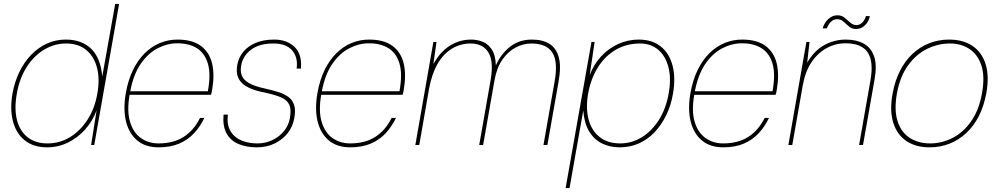

<svg xmlns="http://www.w3.org/2000/svg" viewBox="-20 -740 5099 980"><path d="M220 12Q151 12 106.5 -23.5Q62 -59 46 -121.5Q30 -184 44 -264Q55 -324 79.5 -374Q104 -424 140 -461Q176 -498 220.5 -518Q265 -538 316 -538Q396 -538 444.5 -492Q493 -446 502 -350L568 -720H588L461 0H445L473 -176Q452 -121 414.5 -79Q377 -37 327 -12.5Q277 12 220 12ZM223 -8Q285 -8 337.5 -40Q390 -72 427 -129.5Q464 -187 477 -263Q490 -337 475 -394.5Q460 -452 420 -485Q380 -518 317 -518Q258 -518 206 -487Q154 -456 117 -399Q80 -342 66 -263Q52 -185 66.5 -128Q81 -71 121 -39.5Q161 -8 223 -8Z M790 12Q722 12 680 -23.5Q638 -59 623 -121Q608 -183 622 -264Q634 -332 659 -383Q684 -434 719 -468.5Q754 -503 796.5 -520.5Q839 -538 886 -538Q962 -538 1005.5 -505.5Q1049 -473 1062.5 -416Q1076 -359 1063 -283Q1062 -275 1060.5 -269.5Q1059 -264 1057 -256H632L635 -274H1041Q1057 -362 1041 -415.5Q1025 -469 985 -494Q945 -519 885 -519Q834 -519 784.5 -493.5Q735 -468 697.5 -413Q660 -358 644 -270L642 -259Q627 -175 643.5 -119Q660 -63 699 -35.5Q738 -8 789 -8Q865 -8 917 -41Q969 -74 1001 -138H1023Q1002 -94 970.5 -60Q939 -26 894.5 -7Q850 12 790 12Z M1290 12Q1236 12 1196 -5.5Q1156 -23 1136 -60Q1116 -97 1121 -155H1143Q1137 -103 1156.5 -70.5Q1176 -38 1212.5 -23Q1249 -8 1293 -8Q1335 -8 1370.5 -25Q1406 -42 1429.5 -71Q1453 -100 1459 -134Q1468 -181 1456.5 -205.5Q1445 -230 1414.5 -243Q1384 -256 1334 -267Q1291 -275 1261 -287.5Q1231 -300 1214 -317Q1197 -334 1191.5 -356.5Q1186 -379 1191 -408Q1198 -447 1222 -476Q1246 -505 1286 -521.5Q1326 -538 1379 -538Q1444 -538 1483 -501Q1522 -464 1516 -390H1494Q1502 -447 1471.5 -482.5Q1441 -518 1376 -518Q1303 -518 1261 -486Q1219 -454 1211 -405Q1206 -379 1213.5 -356.5Q1221 -334 1249 -317Q1277 -300 1333 -288Q1369 -280 1399.5 -270.5Q1430 -261 1451 -246Q1472 -231 1481 -205Q1490 -179 1482 -137Q1475 -94 1448.5 -60.5Q1422 -27 1381.5 -7.5Q1341 12 1290 12Z M1768 12Q1700 12 1658 -23.5Q1616 -59 1601 -121Q1586 -183 1600 -264Q1612 -332 1637 -383Q1662 -434 1697 -468.5Q1732 -503 1774.5 -520.5Q1817 -538 1864 -538Q1940 -538 1983.5 -505.5Q2027 -473 2040.5 -416Q2054 -359 2041 -283Q2040 -275 2038.5 -269.5Q2037 -264 2035 -256H1610L1613 -274H2019Q2035 -362 2019 -415.5Q2003 -469 1963 -494Q1923 -519 1863 -519Q1812 -519 1762.5 -493.5Q1713 -468 1675.5 -413Q1638 -358 1622 -270L1620 -259Q1605 -175 1621.5 -119Q1638 -63 1677 -35.5Q1716 -8 1767 -8Q1843 -8 1895 -41Q1947 -74 1979 -138H2001Q1980 -94 1948.5 -60Q1917 -26 1872.5 -7Q1828 12 1768 12Z M2100 0 2192 -526H2208L2192 -413Q2227 -476 2276.5 -507Q2326 -538 2385 -538Q2414 -538 2442 -527.5Q2470 -517 2489.5 -488.5Q2509 -460 2511 -406Q2534 -461 2581 -499.5Q2628 -538 2695 -538Q2749 -538 2784 -516.5Q2819 -495 2832 -448Q2845 -401 2831 -323L2774 0H2754L2811 -325Q2829 -426 2799 -472Q2769 -518 2692 -518Q2650 -518 2611 -497Q2572 -476 2543.5 -434.5Q2515 -393 2504 -330L2446 0H2426L2484 -330Q2501 -428 2472.5 -473Q2444 -518 2382 -518Q2330 -518 2286.5 -491.5Q2243 -465 2213.5 -414Q2184 -363 2170 -287L2120 0Z M2867 220 2999 -526H3015L2990 -357Q3011 -412 3048.5 -452.5Q3086 -493 3135.5 -515.5Q3185 -538 3240 -538Q3309 -538 3353 -502.5Q3397 -467 3413 -404.5Q3429 -342 3415 -262Q3405 -202 3380.5 -152Q3356 -102 3321 -65Q3286 -28 3241 -8Q3196 12 3143 12Q3092 12 3051.5 -8.5Q3011 -29 2986.5 -70.5Q2962 -112 2957 -176L2887 220ZM3146 -8Q3204 -8 3255 -39Q3306 -70 3342.5 -127Q3379 -184 3393 -263Q3407 -341 3391.5 -398.5Q3376 -456 3338.5 -487Q3301 -518 3247 -518Q3178 -518 3123 -486Q3068 -454 3032 -396.5Q2996 -339 2982 -263Q2969 -189 2984 -131.5Q2999 -74 3040 -41Q3081 -8 3146 -8Z M3672 12Q3604 12 3562 -23.5Q3520 -59 3505 -121Q3490 -183 3504 -264Q3516 -332 3541 -383Q3566 -434 3601 -468.5Q3636 -503 3678.5 -520.5Q3721 -538 3768 -538Q3844 -538 3887.5 -505.5Q3931 -473 3944.5 -416Q3958 -359 3945 -283Q3944 -275 3942.5 -269.5Q3941 -264 3939 -256H3514L3517 -274H3923Q3939 -362 3923 -415.5Q3907 -469 3867 -494Q3827 -519 3767 -519Q3716 -519 3666.5 -493.5Q3617 -468 3579.5 -413Q3542 -358 3526 -270L3524 -259Q3509 -175 3525.5 -119Q3542 -63 3581 -35.5Q3620 -8 3671 -8Q3747 -8 3799 -41Q3851 -74 3883 -138H3905Q3884 -94 3852.5 -60Q3821 -26 3776.5 -7Q3732 12 3672 12Z M4004 0 4096 -526H4112L4100 -420Q4136 -482 4187.5 -510Q4239 -538 4297 -538Q4351 -538 4388.5 -517.5Q4426 -497 4441.5 -452.5Q4457 -408 4444 -335L4385 0H4365L4423 -330Q4440 -427 4408.5 -473Q4377 -519 4296 -519Q4243 -519 4197.5 -493.5Q4152 -468 4120.5 -420Q4089 -372 4077 -302L4024 0ZM4179 -595Q4187 -624 4208 -643Q4229 -662 4254 -662Q4276 -662 4291 -649.5Q4306 -637 4320 -624.5Q4334 -612 4351 -612Q4368 -612 4380.5 -624Q4393 -636 4400 -658H4420Q4415 -631 4395.5 -611.5Q4376 -592 4350 -592Q4328 -592 4313.5 -604.5Q4299 -617 4285.5 -629.5Q4272 -642 4253 -642Q4236 -642 4222.5 -630Q4209 -618 4200 -595Z M4725 12Q4654 12 4606 -20.5Q4558 -53 4539 -115Q4520 -177 4536 -263Q4548 -328 4574 -379Q4600 -430 4638 -465.5Q4676 -501 4723.5 -519.5Q4771 -538 4824 -538Q4896 -538 4944 -505.5Q4992 -473 5011 -411.5Q5030 -350 5014 -263Q5002 -198 4976 -147Q4950 -96 4911.5 -60.5Q4873 -25 4826 -6.5Q4779 12 4725 12ZM4728 -8Q4787 -8 4842 -36Q4897 -64 4937 -121Q4977 -178 4992 -263Q5008 -350 4989 -406.5Q4970 -463 4927.5 -490.5Q4885 -518 4829 -518Q4768 -518 4712 -490.5Q4656 -463 4615 -406.5Q4574 -350 4558 -263Q4543 -178 4561.5 -121Q4580 -64 4624 -36Q4668 -8 4728 -8Z"/></svg>

Font: DM Sans 9pt Thin
Style: Italic
Weight: 250
Italic angle: -10°
Version: Version 4.004;gftools[0.9.30]